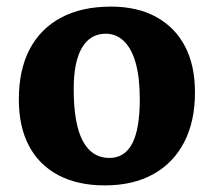

<svg xmlns="http://www.w3.org/2000/svg" viewBox="-20 -547 647 581"><path d="M297 14Q215 14 156.5 -17Q98 -48 67.5 -106Q37 -164 37 -246Q37 -335 69.5 -397.5Q102 -460 164.5 -493.5Q227 -527 316 -527Q396 -527 453 -495.5Q510 -464 540 -406.5Q570 -349 570 -267Q570 -180 537.5 -117Q505 -54 444 -20Q383 14 297 14ZM311 -69Q357 -69 380 -112.5Q403 -156 403 -247Q403 -311 391 -355Q379 -399 355.5 -422Q332 -445 300 -445Q253 -445 228 -402.5Q203 -360 203 -278Q203 -172 230.5 -120.5Q258 -69 311 -69Z"/></svg>

Font: Literata 18pt
Style: Bold
Weight: 700
Designer: Latin by Veronika Burian and Jose Scaglione. Greek by Irene Vlachou. Cyrillic by Vera Evstafieva.
Foundry: TypeTogether
Version: Version 3.103;gftools[0.9.29]